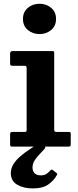

<svg xmlns="http://www.w3.org/2000/svg" viewBox="-20 -798 422 1045"><path d="M159.5 227.5Q108 227.5 73.5 207.2Q39 187 39 144Q39 117.5 53.8 94.5Q68.5 71.5 91.5 52Q114.5 32.5 139.2 16.2Q164 0 184 -13.5Q192.5 -19 202.2 -16.8Q212 -14.5 215.5 -11Q224.5 -3 226 1.8Q227.5 6.5 221.5 13.5Q210 26.5 194.8 42Q179.5 57.5 168.2 75.5Q157 93.5 157 114Q157 133 168.2 144.8Q179.5 156.5 202 156.5Q220.5 156.5 232.5 148.8Q244.5 141 252.5 131Q260 121.5 267 127.5L286.5 142.5Q291.5 146 291.5 148.5Q291.5 151 288.5 156.5Q273.5 184 243.2 205.8Q213 227.5 159.5 227.5ZM105 -695Q105 -733 131.5 -755.2Q158 -777.5 195 -777.5Q232 -777.5 258.5 -755.2Q285 -733 285 -695Q285 -657 258.5 -634.8Q232 -612.5 195 -612.5Q158 -612.5 131.5 -634.8Q105 -657 105 -695ZM114.5 -440H47Q35 -440 35 -451V-506.5Q35 -520 48.5 -520H264Q270.5 -520 272.8 -518.2Q275 -516.5 275 -510V-92.5Q275 -80 285.5 -80H352Q360 -80 362.5 -78.5Q365 -77 365 -69V-14Q365 -5 362.5 -2.5Q360 0 351 0H49Q40.5 0 37.8 -2Q35 -4 35 -12.5V-65.5Q35 -75 38 -77.5Q41 -80 50 -80H113Q121 -80 123 -82.2Q125 -84.5 125 -92.5V-427.5Q125 -440 114.5 -440Z"/></svg>

Font: Besley*
Style: Bold
Weight: 700
Designer: Owen Earl
Foundry: indestructible type*
Version: Version 2.000; ttfautohint (v1.8.3)